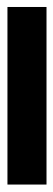

<svg xmlns="http://www.w3.org/2000/svg" viewBox="170 -210 147 528"><g transform="rotate(-90 244.0 53.5)"><path d="M488.3 0V107.4H0V0Z"/></g></svg>

Font: Candal
Style: Regular
Weight: 400
Designer: vernon adams
Foundry: vernon adams
Version: Version 1.000